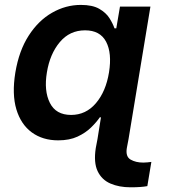

<svg xmlns="http://www.w3.org/2000/svg" viewBox="-20 -573 710 797"><path d="M522 204.5Q474.4 204.5 438.4 188.9Q402.3 173.3 385.3 137.6Q368.3 101.9 377.5 41.9L384.6 4.6L399.1 -85.9H394.2Q380.7 -66.1 358.1 -43.9Q335.6 -21.7 302 -6Q268.5 9.6 221.6 9.6Q157.3 9.6 112 -23.4Q66.8 -56.5 47.9 -119.3Q29.1 -182.2 43.7 -272Q58.9 -362.9 99.3 -425.4Q139.6 -487.9 196.2 -520.2Q252.8 -552.6 315.7 -552.6Q364 -552.6 392 -536.4Q420.1 -520.2 434.3 -497.7Q448.5 -475.1 455.3 -455.3H462.7L478 -545.5H604.4L513.5 4.6L506.4 41.9Q500.7 77.1 522.2 89.5Q543.7 101.9 574.6 101.9Q583.1 101.9 591.8 101Q600.5 100.1 608.3 99.1L591.6 199.6Q566.1 204.5 522 204.5ZM275.2 -95.9Q336.6 -95.9 378.2 -144.7Q419.7 -193.5 432.5 -272.7Q445.3 -352.3 420.5 -399.7Q395.6 -447.1 333.1 -447.1Q269.2 -447.1 228.2 -398.1Q187.1 -349.1 174.7 -272.7Q161.9 -196 187 -146Q212 -95.9 275.2 -95.9Z"/></svg>

Font: Inter UI Semi Bold
Style: Italic
Weight: 600
Italic angle: -9.39999°
Designer: Rasmus Andersson
Foundry: rsms
Version: 3.2;8d6f07862